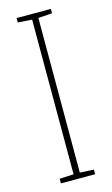

<svg xmlns="http://www.w3.org/2000/svg" viewBox="-113 -758 467 801"><g transform="rotate(-15 120.5 -357.0)"><path d="M194 -20 134 -23V-691L194 -695V-714H46V-695L107 -691V-23L46 -20V0H194Z"/></g></svg>

Font: Noto Sans Display SemiCondensed Thin
Style: Regular
Weight: 250
Width: 4
Designer: Monotype Design team
Foundry: Monotype Imaging Inc.
Version: 1.000